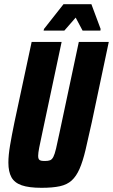

<svg xmlns="http://www.w3.org/2000/svg" viewBox="-20 -888 539 916"><path d="M178 8Q118 8 83.5 -4Q49 -16 34.5 -42.5Q20 -69 20 -112Q20 -147 28 -194.5Q36 -242 49 -305L131 -688H274L182 -255Q172 -210 167 -183.5Q162 -157 162 -144Q162 -133 165.5 -128Q169 -123 176 -121.5Q183 -120 195 -120Q210 -120 219 -123.5Q228 -127 234.5 -139.5Q241 -152 247.5 -179.5Q254 -207 264 -255L356 -688H499L418 -305Q401 -227 388 -172.5Q375 -118 359.5 -82.5Q344 -47 322 -27Q300 -7 265.5 0.5Q231 8 178 8ZM188 -742 190 -750 283 -868H416L460 -750L459 -742H374L341 -804L287 -742Z"/></svg>

Font: Saira Condensed ExtraBold
Style: Italic
Weight: 800
Width: 3
Italic angle: -12°
Designer: Hector Gatti with collaboration of the Omnibus-Type team
Foundry: Omnibus-Type
Version: Version 1.101